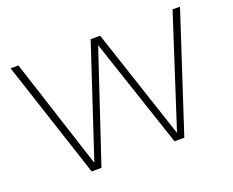

<svg xmlns="http://www.w3.org/2000/svg" viewBox="-118 -940 1385 1140"><g transform="rotate(-20 575.0 -370.0)"><path d="M282 0 39 -740H88.5L314.5 -42.5L545 -740H605L836.5 -41.5L1062.5 -740H1109.5L867.5 0H805.5L574.5 -691L344 0Z"/></g></svg>

Font: Encode Sans Expanded Expanded ExtraLight
Style: Regular
Weight: 200
Width: 7
Designer: Multiple Designers
Foundry: Impallari Type
Version: Version 3.000; ttfautohint (v1.8.3) -l 8 -r 50 -G 200 -x 14 